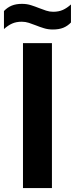

<svg xmlns="http://www.w3.org/2000/svg" viewBox="-62 -960 382 980"><path d="M55.3 0V-740H203.1V0ZM207.9 -809.4Q183.2 -809.4 161.8 -816.1Q140.4 -822.7 120.6 -830.7Q102.9 -837.7 85.3 -843.4Q67.8 -849.1 49 -849.1Q20.7 -849.1 -0.2 -839.7Q-21 -830.4 -41.8 -811.7V-903.7Q-24 -922.4 -2.1 -931.3Q19.8 -940.3 50.4 -940.3Q75.2 -940.3 96.6 -933.4Q117.9 -926.6 137.8 -918.6Q155.5 -911.7 173.2 -905.8Q191 -899.9 209.3 -899.9Q237.7 -899.9 258.8 -909.4Q279.9 -918.9 300.2 -937.3V-845.3Q282.9 -827.1 260.8 -818.2Q238.7 -809.4 207.9 -809.4Z"/></svg>

Font: Encode Sans Condensed Thin
Style: Regular
Weight: 100
Width: 3
Designer: Multiple Designers
Foundry: Impallari Type
Version: Version 3.002